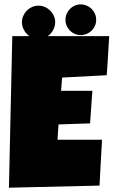

<svg xmlns="http://www.w3.org/2000/svg" viewBox="-20 -872 527 892"><path d="M487.3 -704.1Q484.4 -658.2 481.9 -613.3Q479.5 -568.4 475.6 -522.5L268.6 -511.7L263.7 -450.2H409.2L398.4 -298.8L252 -293.9L247.1 -222.7H368.2H454.1Q451.2 -168.9 448 -116Q444.8 -63 442.4 -9.8L21.5 0L37.1 -704.1ZM426.8 -780.3Q426.8 -765.1 421.1 -752.2Q415.5 -739.3 405.8 -729.7Q396 -720.2 382.8 -714.6Q369.6 -709 354.5 -709Q340.3 -709 327.4 -714.6Q314.5 -720.2 304.9 -729.7Q295.4 -739.3 289.8 -752.2Q284.2 -765.1 284.2 -780.3Q284.2 -794.9 289.8 -807.9Q295.4 -820.8 304.9 -830.6Q314.5 -840.3 327.4 -845.9Q340.3 -851.6 354.5 -851.6Q369.6 -851.6 382.8 -845.9Q396 -840.3 405.8 -830.6Q415.5 -820.8 421.1 -807.9Q426.8 -794.9 426.8 -780.3ZM236.3 -769.5Q236.3 -753.4 230.2 -739.3Q224.1 -725.1 213.6 -714.4Q203.1 -703.6 189 -697.5Q174.8 -691.4 159.2 -691.4Q143.1 -691.4 128.9 -697.5Q114.7 -703.6 104.5 -714.4Q94.2 -725.1 88.1 -739.3Q82 -753.4 82 -769.5Q82 -784.7 88.1 -798.3Q94.2 -812 104.5 -822.5Q114.7 -833 128.9 -839.4Q143.1 -845.7 159.2 -845.7Q174.8 -845.7 189 -839.4Q203.1 -833 213.6 -822.5Q224.1 -812 230.2 -798.3Q236.3 -784.7 236.3 -769.5Z"/></svg>

Font: Luckiest Guy RUS-BEL-UKR
Style: Regular
Weight: 400
Designer: Astigmatic (AOETI)
Foundry: Astigmatic (AOETI)
Version: Version 1.00 March 11, 2019, initial release